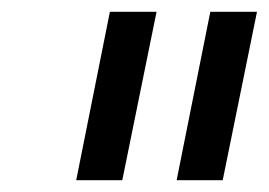

<svg xmlns="http://www.w3.org/2000/svg" viewBox="-20 -760 455 325"><path d="M109 -455 166 -740H245L187 -455ZM279 -455 336 -740H415L357 -455Z"/></svg>

Font: IBM Plex Sans Condensed Text
Style: Italic
Weight: 450
Width: 3
Italic angle: -11°
Designer: Mike Abbink, Paul van der Laan, Pieter van Rosmalen
Foundry: Bold Monday
Version: Version 1.1